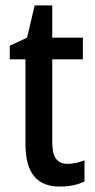

<svg xmlns="http://www.w3.org/2000/svg" viewBox="-20 -679 351 709"><path d="M229 -74C190 -74 173 -100 173 -152V-460H286V-540H173V-659H108L80 -540L16 -510V-460H74V-147C74 -36 120 10 201 10C236 10 269 3 292 -9V-87C272 -79 250 -74 229 -74Z"/></svg>

Font: Noto Sans Kannada Condensed Medium
Style: Regular
Weight: 500
Width: 3
Designer: Jelle Bosma - Monotype Design Team
Foundry: Monotype Imaging Inc.
Version: Version 2.005